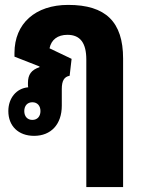

<svg xmlns="http://www.w3.org/2000/svg" viewBox="-20 -545 576 783"><path d="M332 218H482V-306C482 -456 411 -525 258 -525C124 -525 39 -449 39 -329V-314L141 -274V-271C108 -260 94 -241 94 -207V-201C94 -197 94 -193 95 -189C47 -185 14 -145 14 -92C14 -31 55 9 119 9C188 9 232 -38 232 -114V-182C232 -216 242 -232 264 -236L272 -305L182 -348C189 -383 215 -403 255 -403C307 -403 332 -370 332 -302ZM112 -56C92 -56 79 -70 79 -92C79 -114 92 -128 112 -128C132 -128 145 -114 145 -92C145 -70 132 -56 112 -56Z"/></svg>

Font: Noto Sans Thai Looped UI Narrow ExtraBold
Style: Regular
Weight: 800
Width: 4
Designer: Cadson Demak Team
Foundry: Cadson Demak Co., Ltd.
Version: Version 1.000